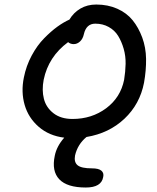

<svg xmlns="http://www.w3.org/2000/svg" viewBox="-20 -668 696 852"><path d="M360.8 164.1Q277.8 164.1 243.2 127.7Q208.5 91.3 223.1 22.9Q231.4 -19 265.1 -57.1Q197.8 -65.4 151.9 -105.2Q106 -145 89.4 -202.4Q72.8 -259.8 85.9 -324.2Q96.2 -376 120.6 -421.4Q145 -466.8 175.8 -498Q206.5 -529.3 234.6 -549.6Q262.7 -569.8 288.1 -581.1Q306.2 -611.8 336.7 -629.9Q367.2 -647.9 407.2 -647.9Q458.5 -647.9 500.2 -629.4Q542 -610.8 568.4 -578.4Q594.7 -545.9 611.1 -501.7Q627.4 -457.5 628.2 -406.7Q628.9 -356 619.1 -300.8Q600.6 -205.6 532.2 -141.1Q463.9 -76.7 363.8 -60.1Q324.2 -27.3 313 22Q307.6 51.3 324.2 65.2Q340.8 79.1 388.2 79.1Q418 79.1 429.9 89.4Q441.9 99.6 438 117.2Q430.2 164.1 360.8 164.1ZM173.8 -314Q165 -268.1 174.8 -229.5Q184.6 -190.9 217.3 -165.5Q250 -140.1 301.8 -140.1Q387.2 -140.1 451.2 -187.7Q515.1 -235.4 530.8 -314Q536.6 -349.6 537.4 -384.5Q538.1 -419.4 528.8 -451.7Q519.5 -483.9 504.2 -508.8Q488.8 -533.7 462.4 -548.3Q436 -563 402.8 -563Q362.8 -563 352.1 -516.1Q347.7 -495.6 335 -483.9Q322.3 -472.2 307.1 -472.2Q292.5 -472.2 282.2 -481Q194.8 -416.5 173.8 -314Z"/></svg>

Font: Shantell Sans Irregular Bouncy
Style: Italic
Weight: 400
Italic angle: -11.31°
Designer: Stephen Nixon, Anya Danilova, Shantell Martin
Foundry: Arrow Type
Version: Version 1.006;[9816181b4]